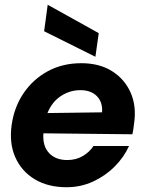

<svg xmlns="http://www.w3.org/2000/svg" viewBox="-20 -773 604 805"><path d="M259 12Q181 12 125.5 -21.5Q70 -55 44 -114Q18 -173 29 -250Q40 -326 80 -384Q120 -442 181.5 -475Q243 -508 321 -508Q397 -508 450 -474.5Q503 -441 528 -384Q553 -327 542 -254Q541 -247 539.5 -235Q538 -223 535 -210L162 -214Q158 -161 185.5 -131.5Q213 -102 262 -102Q299 -102 327.5 -119Q356 -136 372 -161H521Q500 -114 460.5 -74.5Q421 -35 369.5 -11.5Q318 12 259 12ZM317 -395Q273 -395 235.5 -370.5Q198 -346 179 -299L408 -302Q411 -345 386 -370Q361 -395 317 -395ZM380 -535 165 -642 180 -753 394 -634Z"/></svg>

Font: Host Grotesk Black
Style: Italic
Weight: 900
Italic angle: -8°
Designer: Doğukan Karapınar based on Poppins by Indian Type Foundry, Jonny Pinhorn
Foundry: Element Type
Version: Version 1.000; ttfautohint (v1.8.4.7-5d5b);gftools[0.9.33]